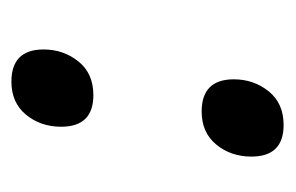

<svg xmlns="http://www.w3.org/2000/svg" viewBox="-108 -386 505 328"><g transform="rotate(-90 144.0 -222.5)"><path d="M40 -45Q40 -80 60.5 -105Q81 -130 117 -130Q172 -130 172 -75Q172 -41 151.5 -15.5Q131 10 94 10Q40 10 40 -45ZM91 -370Q91 -405 111.5 -430Q132 -455 168 -455Q223 -455 223 -400Q223 -366 202.5 -340.5Q182 -315 145 -315Q91 -315 91 -370Z"/></g></svg>

Font: Bitter
Style: Italic
Weight: 400
Italic angle: -9°
Designer: Sol Matas
Foundry: Sol Matas
Version: Version 1.001